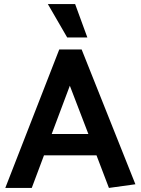

<svg xmlns="http://www.w3.org/2000/svg" viewBox="-20 -923 691 943"><path d="M215 -903H349L409 -739H310ZM323 -502 234 -265H414ZM381 -680 645 -18 515 0 454 -160H196L136 0H6L271 -680Z"/></svg>

Font: Palanquin Dark
Style: Regular
Weight: 400
Designer: Pria Ravichandran
Version: Version 1.000